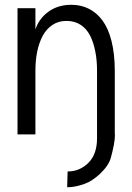

<svg xmlns="http://www.w3.org/2000/svg" viewBox="-20 -558 550 797"><path d="M260.7 153.8C259.8 189.9 259.3 211.9 258.8 219.2H260.7C281.2 219.2 304.7 214.8 331.5 205.1C353 197.3 373.5 183.6 394.5 164.1C418.5 141.6 433.6 119.6 439.9 97.7C451.2 56.2 457 24.9 457 4.4V0L456.5 -0.5V-264.2C456.5 -311 451.7 -352.5 442.9 -387.7C434.1 -422.9 421.4 -451.2 405.3 -473.1C389.2 -495.1 369.6 -511.2 348.1 -522C326.7 -532.7 302.7 -538.1 275.9 -538.1C238.8 -538.1 206.5 -528.3 180.2 -508.8C153.8 -489.3 136.2 -464.4 127 -435.5V-523.9H52.7V0H127V-263.7C127 -292.5 129.4 -318.8 134.3 -343.3C139.2 -367.7 147 -389.6 157.2 -409.2C167.5 -428.7 181.2 -443.4 197.8 -454.6C214.4 -465.8 234.4 -471.2 256.3 -471.2C278.3 -471.2 297.9 -465.8 314.5 -455.1C331.1 -444.3 344.2 -429.2 354 -410.2C363.8 -391.1 370.6 -369.1 375.5 -344.7C380.4 -320.3 382.8 -293.5 382.8 -264.2V0V16.1C382.8 59.6 371.1 93.8 347.2 117.7C323.2 141.6 294.4 153.8 260.7 153.8Z"/></svg>

Font: Tuffy
Style: Regular
Weight: 500
Designer: Thatcher Ulrich, Karoly Barta and Michael Everson
Version: Version 001.270